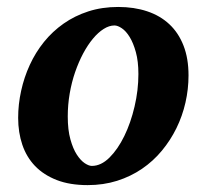

<svg xmlns="http://www.w3.org/2000/svg" viewBox="-20 -520 593 552"><path d="M377.9 -307.1Q377.9 -343.8 370.6 -370.1Q363.3 -396.5 352.8 -413.6Q342.3 -430.7 330.3 -438.7Q318.4 -446.8 309.1 -446.8Q293.9 -446.8 278.1 -436.8Q262.2 -426.8 247.3 -408.9Q232.4 -391.1 219.2 -366.5Q206.1 -341.8 196 -312.7Q186 -283.7 180.4 -251.2Q174.8 -218.8 174.8 -185.1Q174.8 -146.5 182.4 -119.4Q189.9 -92.3 200.9 -75.4Q211.9 -58.6 223.6 -50.8Q235.4 -43 244.1 -43Q270.5 -43 294.7 -66.9Q318.8 -90.8 337.4 -128.9Q356 -167 366.9 -213.9Q377.9 -260.7 377.9 -307.1ZM522 -303.2Q522 -263.7 513.2 -225.1Q504.4 -186.5 487.3 -151.6Q470.2 -116.7 445.3 -86.7Q420.4 -56.6 388.2 -34.7Q356 -12.7 316.7 -0.2Q277.3 12.2 231.9 12.2Q180.7 12.2 143.1 -2.4Q105.5 -17.1 80.8 -42.7Q56.2 -68.4 44.2 -103.8Q32.2 -139.2 32.2 -181.2Q32.2 -220.2 40.8 -259Q49.3 -297.9 65.7 -333.5Q82 -369.1 106.4 -399.4Q130.9 -429.7 162.8 -452.1Q194.8 -474.6 234.1 -487.3Q273.4 -500 319.8 -500Q365.7 -500 403.1 -487.5Q440.4 -475.1 466.8 -450.4Q493.2 -425.8 507.6 -388.9Q522 -352.1 522 -303.2Z"/></svg>

Font: Charis SIL Eur
Style: Bold Italic
Weight: 700
Italic angle: -11°
Foundry: SIL International
Version: Version 5.000